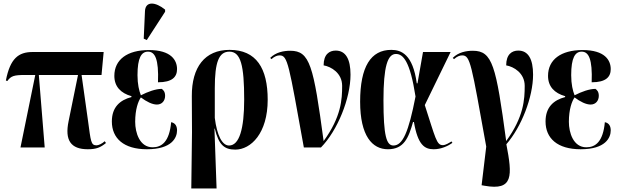

<svg xmlns="http://www.w3.org/2000/svg" viewBox="-20 -828 3479 1078"><path d="M95 0H231L198 -407H418L365 -147C343 -41 377 10 473 10C521 10 544 0 575 -25L568 -35C554 -22 534 -12 522 -12C490 -12 490 -34 474 -151L438 -407H550L562 -536H163C84 -536 37 -500 13 -376L21 -373C42 -402 59 -407 121 -407H178Z M804 -603 907 -762V-774C853 -818 797 -823 794 -766L787 -611ZM805 10C945 10 974 -55 974 -96C974 -116 967 -137 941 -142C931 -32 888 -1 837 -1C764 -1 739 -83 739 -144C739 -214 756 -260 771 -281C803 -257 835 -241 861 -241C890 -241 907 -263 907 -290C907 -313 897 -323 888 -329C854 -329 810 -313 771 -293C761 -318 752 -355 752 -406C752 -504 774 -538 811 -538C850 -538 872 -497 867 -366C947 -366 974 -396 974 -440C974 -490 941 -547 816 -547C694 -547 622 -493 622 -402C622 -342 658 -305 718 -288V-283C653 -266 608 -226 608 -146C608 -52 674 10 805 10Z M1054 230H1196L1184 -106H1186C1208 -14 1240 12 1301 12C1389 12 1483 -80 1483 -268C1483 -445 1419 -548 1269 -548C1130 -548 1056 -451 1057 -288L1058 -86ZM1266 -11C1227 -11 1198 -69 1186 -166V-333C1186 -480 1209 -538 1268 -538C1332 -538 1351 -460 1351 -269C1351 -105 1324 -11 1266 -11Z M1686 0H1782C1875 -95 1948 -275 1948 -409C1948 -496 1921 -544 1865 -544C1829 -544 1797 -523 1797 -461C1839 -454 1901 -418 1901 -346C1901 -270 1896 -172 1797 -36C1740 -460 1720 -543 1610 -543C1573 -543 1529 -535 1497 -503L1504 -496C1522 -512 1537 -517 1550 -517C1596 -517 1601 -470 1686 0Z M2158 10C2248 10 2274 -54 2299 -143H2304C2326 -14 2364 10 2415 10C2455 10 2494 -7 2520 -26L2515 -34C2500 -25 2482 -13 2466 -13C2431 -13 2425 -53 2365 -238L2510 -536H2355L2324 -360H2320C2298 -523 2233 -548 2177 -548C2062 -548 2002 -454 2002 -257C2002 -65 2070 10 2158 10ZM2189 -11C2150 -11 2133 -64 2133 -265C2133 -454 2156 -525 2203 -525C2243 -525 2282 -486 2313 -286C2274 -86 2241 -11 2189 -11Z M2701 215C2863 244 2857 159 2823 -18C2908 -116 2973 -283 2973 -409C2973 -496 2946 -544 2890 -544C2854 -544 2822 -523 2822 -461C2864 -454 2926 -418 2926 -346C2926 -270 2921 -172 2822 -36C2765 -460 2745 -543 2635 -543C2598 -543 2554 -535 2522 -503L2529 -496C2547 -512 2562 -517 2575 -517C2621 -517 2626 -470 2710 -5L2684 212Z M3240 10C3380 10 3409 -55 3409 -96C3409 -116 3402 -137 3376 -142C3366 -32 3323 -1 3272 -1C3199 -1 3174 -83 3174 -144C3174 -214 3191 -260 3206 -281C3238 -257 3270 -241 3296 -241C3325 -241 3342 -263 3342 -290C3342 -313 3332 -323 3323 -329C3289 -329 3245 -313 3206 -293C3196 -318 3187 -355 3187 -406C3187 -504 3209 -538 3246 -538C3285 -538 3307 -497 3302 -366C3382 -366 3409 -396 3409 -440C3409 -490 3376 -547 3251 -547C3129 -547 3057 -493 3057 -402C3057 -342 3093 -305 3153 -288V-283C3088 -266 3043 -226 3043 -146C3043 -52 3109 10 3240 10Z"/></svg>

Font: Noto Serif Display ExtraCondensed
Style: Bold
Weight: 700
Width: 2
Designer: Monotype Design Team
Foundry: Monotype Imaging Inc.
Version: Version 2.009